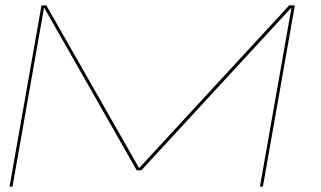

<svg xmlns="http://www.w3.org/2000/svg" viewBox="-20 -695 1194 715"><path d="M15.5 0 134.5 -675H152.5L497.5 -70H499L1057 -675H1078L959 0H948L1065.5 -666.5H1065L506.5 -61H489L144.5 -666.5H144L26.5 0Z"/></svg>

Font: Anybody UltraExpanded Thin
Style: Italic
Weight: 100
Width: 9
Italic angle: -10°
Designer: Tyler Finck
Foundry: Etcetera Type Company
Version: Version 1.010; ttfautohint (v1.8.3) -l 8 -r 50 -G 200 -x 14 